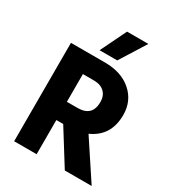

<svg xmlns="http://www.w3.org/2000/svg" viewBox="-211 -1019 1035 1139"><g transform="rotate(30 307.0 -449.0)"><path d="M295 -549H219V-359H292Q392 -359 392 -457Q392 -500 366 -524.5Q340 -549 295 -549ZM219 0H65V-674H298Q411 -674 479.5 -614Q548 -554 548 -458Q548 -314 425 -259L596 0H412L266 -234H219ZM355 -721H234L320 -898H466Z"/></g></svg>

Font: Hind Siliguri
Style: Bold
Weight: 700
Designer: Jyotish Sonowal
Foundry: Indian Type Foundry
Version: Version 1.001;PS 1.0;hotconv 1.0.86;makeotf.lib2.5.63406; tt